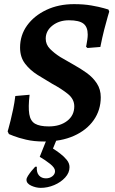

<svg xmlns="http://www.w3.org/2000/svg" viewBox="-20 -672 556 928"><path d="M193 12Q144 12 106 3Q68 -6 45.5 -15Q23 -24 23 -24L17 -37Q17 -37 21 -51Q25 -65 31 -89Q37 -113 43.5 -144Q50 -175 54 -208L123 -214Q116 -154 121.5 -120.5Q127 -87 149.5 -74Q172 -61 216 -61Q270 -61 304.5 -87.5Q339 -114 339 -158Q339 -193 308 -218Q277 -243 234 -266Q198 -287 161.5 -310Q125 -333 101 -364.5Q77 -396 77 -442Q77 -502 111 -549Q145 -596 204 -624Q263 -652 338 -652Q385 -652 422 -645.5Q459 -639 481.5 -632.5Q504 -626 504 -626L508 -616Q508 -616 501 -592.5Q494 -569 484 -530Q474 -491 465 -445L403 -440L396 -446Q396 -446 398 -456Q400 -466 402 -480Q404 -494 404 -505Q404 -542 383 -558Q362 -574 313 -574Q266 -574 233.5 -548.5Q201 -523 201 -485Q201 -457 221.5 -436Q242 -415 272 -396Q302 -378 335.5 -359.5Q369 -341 399 -319.5Q429 -298 448 -269Q467 -240 467 -202Q467 -140 433 -91.5Q399 -43 337.5 -15.5Q276 12 193 12ZM217 -27H266L236 46Q252 56 270.5 70Q289 84 302.5 100.5Q316 117 316 136Q316 163 295 186Q274 209 242 222.5Q210 236 177 236Q154 236 131 225.5Q108 215 108 197Q108 189 115 178Q122 167 132 154.5Q142 142 150 134H158Q156 162 168.5 176Q181 190 202 190Q220 190 233 180Q246 170 246 155Q246 139 222 120Q198 101 172 86Z"/></svg>

Font: Alegreya SemiBold
Style: Italic
Weight: 600
Italic angle: -7°
Designer: Juan Pablo del Peral
Foundry: Huerta Tipografica
Version: Version 2.009